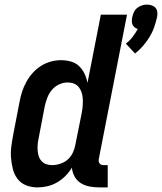

<svg xmlns="http://www.w3.org/2000/svg" viewBox="-20 -804 705 836"><path d="M568 -571 528 -614Q545 -627 557.5 -643.5Q570 -660 580 -678Q572 -680 566 -685Q560 -690 557 -697Q554 -704 554 -712.5Q554 -721 556 -730Q558 -740 563 -751Q568 -762 577.5 -769.5Q587 -777 598 -780.5Q609 -784 620 -784Q631 -784 641 -780.5Q651 -777 657.5 -769.5Q664 -762 665 -751Q666 -740 664 -730Q659 -708 651.5 -686Q644 -664 631.5 -643.5Q619 -623 603 -604.5Q587 -586 568 -571ZM143 12Q117 12 94 3Q71 -6 56.5 -25Q42 -44 36 -68Q30 -92 28 -117Q26 -142 29.5 -168Q33 -194 38 -220L65 -360Q69 -382 76 -404Q83 -426 94.5 -447Q106 -468 122 -486Q138 -504 158.5 -517Q179 -530 201.5 -536Q224 -542 246 -542Q268 -542 289 -536Q310 -530 324.5 -516Q339 -502 348 -483Q357 -464 361 -443L419 -740H533L410 -111Q409 -106 410 -101Q411 -96 414 -92Q417 -88 421.5 -86.5Q426 -85 431 -85H449V12H412Q391 12 370 8Q349 4 332 -6.5Q315 -17 305 -35Q295 -53 293 -74Q281 -54 264.5 -37.5Q248 -21 228 -9.5Q208 2 186 7Q164 12 143 12ZM207 -85Q224 -85 242.5 -91Q261 -97 275 -109.5Q289 -122 297 -139Q305 -156 308 -173L336 -313Q339 -328 340 -343Q341 -358 340.5 -372Q340 -386 336 -399.5Q332 -413 323.5 -424Q315 -435 302 -440Q289 -445 274 -445Q256 -445 237.5 -436.5Q219 -428 206 -412.5Q193 -397 186 -378.5Q179 -360 175 -342L148 -201Q145 -188 144 -174.5Q143 -161 144 -148Q145 -135 149 -123Q153 -111 161.5 -102Q170 -93 182 -89Q194 -85 207 -85Z"/></svg>

Font: Lode Term
Style: Bold Italic
Weight: 700
Italic angle: -11°
Monospace: yes
Designer: Belleve Invis
Foundry: Belleve Invis
Version: Version 29.2.0